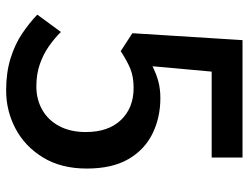

<svg xmlns="http://www.w3.org/2000/svg" viewBox="-110 -666 791 610"><g transform="rotate(90 285.0 -361.5)"><path d="M268 14Q211 14 166 0Q121 -14 87 -37Q53 -60 27 -85L82 -160Q103 -139 128 -121.5Q153 -104 184.5 -93Q216 -82 255 -82Q296 -82 329 -100.5Q362 -119 381 -154.5Q400 -190 400 -239Q400 -311 361.5 -351Q323 -391 260 -391Q225 -391 200 -381Q175 -371 143 -350L86 -387L108 -737H481V-639H208L191 -451Q215 -463 239 -469.5Q263 -476 292 -476Q354 -476 405 -451Q456 -426 486 -374.5Q516 -323 516 -242Q516 -161 481 -103.5Q446 -46 389.5 -16Q333 14 268 14Z"/></g></svg>

Font: Noto Sans TC Thin Medium
Style: Regular
Weight: 500
Version: Version 2.004-H2;hotconv 1.0.118;makeotfexe 2.5.65603